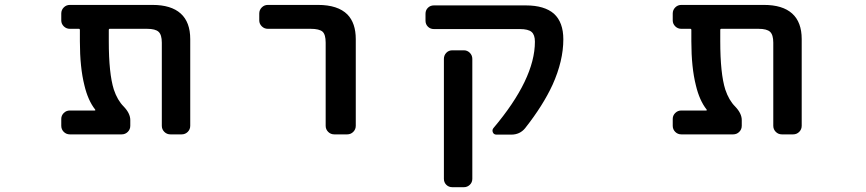

<svg xmlns="http://www.w3.org/2000/svg" viewBox="-20 -568 3540 785"><path d="M676.8 -18.6Q662.1 -18.6 651.9 -28.8Q641.6 -39.1 641.6 -53.7V-393.6Q641.6 -425.8 628.4 -438Q615.2 -450.2 581.1 -450.2H428.7Q424.8 -450.2 424.8 -445.3V-399.4Q424.8 -267.6 445.3 -202.1Q460 -158.2 485.4 -132.8Q512.7 -104.5 512.7 -77.1V-53.7Q512.7 -39.1 502.4 -28.8Q492.2 -18.6 477.5 -18.6H265.6Q251 -18.6 240.7 -28.8Q230.5 -39.1 230.5 -53.7V-82Q230.5 -95.7 240.7 -106Q251 -116.2 265.6 -116.2H367.2Q371.1 -116.2 369.1 -120.1Q339.8 -157.2 325.2 -218.8Q306.6 -292 306.6 -399.4V-445.3Q306.6 -450.2 302.7 -450.2H265.6Q251 -450.2 240.7 -460.4Q230.5 -470.7 230.5 -484.4V-512.7Q230.5 -527.3 240.7 -537.6Q251 -547.9 265.6 -547.9H603.5Q679.7 -547.9 718.8 -512.7Q757.8 -477.5 757.8 -408.2V-53.7Q757.8 -39.1 747.6 -28.8Q737.3 -18.6 722.7 -18.6Z M1346.7 -18.6Q1332 -18.6 1321.8 -28.8Q1311.5 -39.1 1311.5 -53.7V-393.6Q1311.5 -426.8 1298.8 -438.5Q1285.2 -450.2 1250 -450.2H1075.2Q1060.5 -450.2 1050.3 -460.4Q1040 -470.7 1040 -484.4V-512.7Q1040 -527.3 1050.3 -537.6Q1060.5 -547.9 1075.2 -547.9H1280.3Q1361.3 -547.9 1400.4 -508.8Q1434.6 -473.6 1434.6 -408.2V-53.7Q1434.6 -39.1 1424.3 -28.8Q1414.1 -18.6 1399.4 -18.6Z M1829.1 197.3Q1814.5 197.3 1804.7 187.5Q1794.9 177.7 1794.9 163.1V-327.1Q1794.9 -341.8 1804.7 -352.1Q1814.5 -362.3 1829.1 -362.3H1877Q1890.6 -362.3 1900.9 -352.1Q1911.1 -341.8 1911.1 -327.1V163.1Q1911.1 177.7 1900.9 187.5Q1890.6 197.3 1877 197.3ZM2009.8 -17.6Q1999 -17.6 1995.1 -26.9Q1991.2 -36.1 1997.1 -43.9Q2167 -245.1 2167 -397.5Q2167 -425.8 2153.3 -437.5Q2139.6 -449.2 2105.5 -449.2H1753.9Q1739.3 -449.2 1729.5 -459Q1719.7 -468.8 1719.7 -483.4V-511.7Q1719.7 -526.4 1729.5 -536.1Q1739.3 -545.9 1753.9 -545.9H2129.9Q2206.1 -545.9 2245.1 -511.7Q2283.2 -476.6 2283.2 -407.2Q2283.2 -319.3 2239.3 -221.7Q2200.2 -136.7 2127 -43.9Q2105.5 -17.6 2070.3 -17.6Z M3176.8 -18.6Q3162.1 -18.6 3151.9 -28.8Q3141.6 -39.1 3141.6 -53.7V-393.6Q3141.6 -425.8 3128.4 -438Q3115.2 -450.2 3081.1 -450.2H2928.7Q2924.8 -450.2 2924.8 -445.3V-399.4Q2924.8 -267.6 2945.3 -202.1Q2960 -158.2 2985.4 -132.8Q3012.7 -104.5 3012.7 -77.1V-53.7Q3012.7 -39.1 3002.4 -28.8Q2992.2 -18.6 2977.5 -18.6H2765.6Q2751 -18.6 2740.7 -28.8Q2730.5 -39.1 2730.5 -53.7V-82Q2730.5 -95.7 2740.7 -106Q2751 -116.2 2765.6 -116.2H2867.2Q2871.1 -116.2 2869.1 -120.1Q2839.8 -157.2 2825.2 -218.8Q2806.6 -292 2806.6 -399.4V-445.3Q2806.6 -450.2 2802.7 -450.2H2765.6Q2751 -450.2 2740.7 -460.4Q2730.5 -470.7 2730.5 -484.4V-512.7Q2730.5 -527.3 2740.7 -537.6Q2751 -547.9 2765.6 -547.9H3103.5Q3179.7 -547.9 3218.8 -512.7Q3257.8 -477.5 3257.8 -408.2V-53.7Q3257.8 -39.1 3247.6 -28.8Q3237.3 -18.6 3222.7 -18.6Z"/></svg>

Font: Rounded-L Mgen+ 1m medium
Style: Regular
Weight: 500
Designer: [Source Han Sans]
Ryoko NISHIZUKA  (kana & ideographs); Paul D. Hunt (Latin, Greek & Cyrillic); Wenlong ZHANG  (bopomofo
Version: Version 1.059.20150602